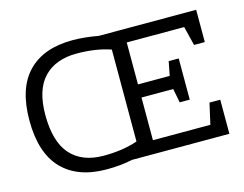

<svg xmlns="http://www.w3.org/2000/svg" viewBox="-97 -849 1294 1017"><g transform="rotate(-15 549.5 -340.0)"><path d="M42 -342Q42 -518 127.5 -606Q213 -694 372 -694Q438 -694 513 -680H1047V-503H988L962 -608H647V-378H821L836 -455H891V-229H836L821 -306H647V-72H962L988 -187H1047V0H513Q449 14 372 14Q213 14 127.5 -75Q42 -164 42 -342ZM561 -88V-592Q480 -620 375 -620Q259 -620 195 -553Q131 -486 131 -348Q131 -201 194 -130.5Q257 -60 375 -60Q480 -60 561 -88Z"/></g></svg>

Font: Rhodium Libre
Style: Regular
Weight: 400
Designer: James Puckett
Foundry: Dunwich Type Founders
Version: Version 1.001; ttfautohint (v1.3)